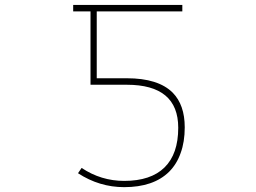

<svg xmlns="http://www.w3.org/2000/svg" viewBox="-20 -773 1040 780"><path d="M484.4 -12.7Q383.8 -12.7 296.9 -69.3L311.5 -90.8Q390.6 -38.1 484.4 -38.1Q592.8 -38.1 648.4 -92.8Q704.1 -147.5 704.1 -253.9Q704.1 -428.7 495.1 -428.7H347.7V-726.6H277.3V-752.9H720.7V-726.6H373V-455.1H495.1Q623 -455.1 681.6 -396.5Q730.5 -346.7 730.5 -255.9Q730.5 -196.3 713.9 -151.4Q698.2 -106.4 667 -75.2Q603.5 -12.7 484.4 -12.7Z"/></svg>

Font: Mgen+ 1mn thin
Style: Regular
Weight: 100
Designer: [Source Han Sans]
Ryoko NISHIZUKA  (kana & ideographs); Paul D. Hunt (Latin, Greek & Cyrillic); Wenlong ZHANG  (bopomofo
Version: Version 1.059.20150602